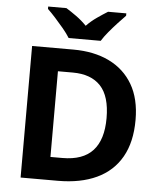

<svg xmlns="http://www.w3.org/2000/svg" viewBox="-61 -986 862 1038"><g transform="rotate(5 370.0 -467.0)"><path d="M682 -364Q682 -244 636 -163Q590 -82 502.5 -41Q415 0 292 0H90V-714H314Q426 -714 508.5 -674Q591 -634 636.5 -556.5Q682 -479 682 -364ZM525 -360Q525 -479 473 -534.5Q421 -590 322 -590H241V-125H306Q417 -125 471 -184Q525 -243 525 -360ZM283 -774Q269 -797 246.5 -824Q224 -851 200.5 -877Q177 -903 158 -921V-934H257Q283 -918 313 -896.5Q343 -875 369 -848Q395 -875 426 -896.5Q457 -918 483 -934H582V-921Q564 -903 540 -877Q516 -851 493.5 -824Q471 -797 457 -774Z"/></g></svg>

Font: Noto Sans Canadian Aboriginal
Style: Regular
Weight: 400
Designer: Monotype Design Team, Typotheque's Kevin King
Foundry: Monotype Imaging Inc.
Version: Version 2.002